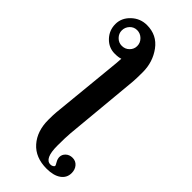

<svg xmlns="http://www.w3.org/2000/svg" viewBox="-287 -741 1020 1020"><g transform="rotate(45 223.0 -230.5)"><path d="M307 -424 267 5Q264 39 264 101Q264 198 309 198Q318 198 325 193.5Q332 189 332 184Q332 181 323 165.5Q314 150 314 136Q314 117 329 103Q344 89 367 89Q391 89 406 106.5Q421 124 421 150Q421 186 391.5 207Q362 228 310 228Q226 228 179.5 175.5Q133 123 133 38Q133 1 135 -21L171 -385Q173 -400 175.5 -431Q178 -462 178 -466Q162 -460 134 -460Q89 -460 57 -493.5Q25 -527 25 -574Q25 -620 61.5 -654.5Q98 -689 148 -689Q223 -689 266 -630.5Q309 -572 309 -496Q309 -448 307 -424ZM190 -573Q190 -598 172 -615.5Q154 -633 130 -633Q106 -633 89.5 -615.5Q73 -598 73 -574Q73 -551 90 -533.5Q107 -516 131 -516Q156 -516 173 -533Q190 -550 190 -573Z"/></g></svg>

Font: STIX
Style: Bold
Weight: 700
Designer: MicroPress Inc., with final additions and corrections provided by Coen Hoffman, Elsevier (retired)
Version: Version 1.1.1